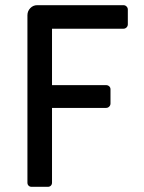

<svg xmlns="http://www.w3.org/2000/svg" viewBox="-20 -722 555 742"><path d="M102 0Q95 0 90.5 -4.5Q86 -9 86 -16V-663Q86 -679 97 -690.5Q108 -702 124 -702H457Q464 -702 469 -697Q474 -692 474 -685V-628Q474 -621 469 -616Q464 -611 457 -611H181V-393H390Q397 -393 402 -388.5Q407 -384 407 -377V-322Q407 -315 402 -310Q397 -305 390 -305H181V-16Q181 -9 176.5 -4.5Q172 0 165 0Z"/></svg>

Font: Miriam Libre Medium
Style: Regular
Weight: 500
Version: Version 2.000